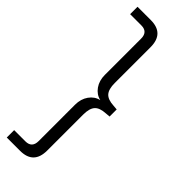

<svg xmlns="http://www.w3.org/2000/svg" viewBox="-292 -722 919 919"><g transform="rotate(45 167.5 -262.5)"><path d="M6 180V130H82Q126 130 126 84V-162Q126 -201 145.5 -228.5Q165 -256 196 -263Q165 -270 145.5 -297.5Q126 -325 126 -364V-609Q126 -655 82 -655H6V-705H96Q187 -705 187 -612V-370Q187 -328 203.5 -309.5Q220 -291 260 -289L283 -287V-239L260 -237Q220 -235 203.5 -216.5Q187 -198 187 -156V87Q187 180 96 180Z"/></g></svg>

Font: Nunito Sans Light
Style: Regular
Weight: 300
Designer: Vernon Adams
Foundry: Vernon Adams
Version: Version 3.101; ttfautohint (v1.8.4.7-5d5b);gftools[0.9.27]